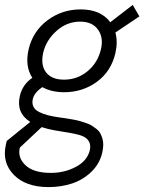

<svg xmlns="http://www.w3.org/2000/svg" viewBox="-37 -532 582 774"><path d="M524.9 -465.8 428.2 -400.9Q438.5 -363.3 428.2 -317.9Q411.1 -244.1 353.5 -202.1Q295.9 -160.2 221.2 -160.2Q170.9 -160.2 133.8 -180.7Q101.6 -159.2 95.2 -132.8Q91.3 -114.7 97.9 -101.6Q104.5 -88.4 121.1 -80.3Q137.7 -72.3 155.5 -67.6Q173.3 -63 199.2 -59.1Q217.3 -56.6 229.2 -54.9Q241.2 -53.2 258.1 -50Q274.9 -46.9 286.1 -43.7Q297.4 -40.5 311.3 -35.6Q325.2 -30.8 334.2 -24.9Q343.3 -19 352.8 -11.5Q362.3 -3.9 367.4 5.9Q372.6 15.6 376 27.1Q379.4 38.6 379.2 53Q378.9 67.4 375 84Q364.3 129.4 330.3 161.6Q296.4 193.8 252.4 208Q208.5 222.2 159.2 222.2Q66.4 222.2 18.3 172.4Q-29.8 122.6 -13.2 50.8Q-13.2 49.8 -12.7 47.9Q-12.2 45.9 -11.2 42.5Q-10.3 39.1 -9.8 36.1L85 -40.5Q27.3 -77.1 43 -145Q53.7 -191.4 93.3 -218.3Q63 -264.6 78.1 -332Q95.2 -405.8 154.1 -450Q212.9 -494.1 288.1 -494.1Q369.1 -494.1 407.7 -442.4L498 -512.2ZM370.1 -334Q380.9 -380.9 357.9 -412.8Q335 -444.8 286.1 -444.8Q232.9 -444.8 191.2 -407.7Q149.4 -370.6 137.2 -319.8Q126 -269.5 148.7 -240.2Q171.4 -210.9 221.2 -210.9Q274.9 -210.9 316.2 -245.1Q357.4 -279.3 370.1 -334ZM325.2 73.2Q334 32.2 293.5 15.6Q273.9 7.8 219.7 -0.5Q194.8 -4.4 182.1 -6.8Q156.7 -11.2 130.9 -19.5L43 63Q33.2 103.5 65.9 134.3Q98.6 165 168 165Q223.1 165 269 140.6Q314.9 116.2 325.2 73.2Z"/></svg>

Font: HK Grotesk Light Italic
Style: Regular
Weight: 300
Italic angle: -13°
Designer: Alfredo Marco Pradil and Stefan Peev
Foundry: Hanken Design Co.
Version: Version 1.000;PS 001.000;hotconv 1.0.88;makeotf.lib2.5.64775